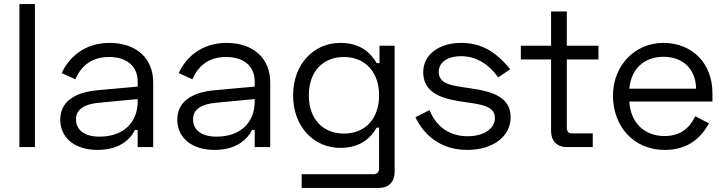

<svg xmlns="http://www.w3.org/2000/svg" viewBox="-20 -720 3551 940"><path d="M151 -700H75V0H151Z M282 -362 349 -332C377 -396 427 -441 514 -441C602 -441 654 -395 654 -321V-296L455 -278C342 -267 275 -220 275 -134C275 -45 347 14 457 14C564 14 618 -37 641 -84H654V0H730V-317C730 -434 648 -510 516 -510C394 -510 317 -439 282 -362ZM352 -136C352 -186 396 -211 465 -217L654 -235V-223C654 -121 585 -51 467 -51C396 -51 352 -82 352 -136Z M855 -362 922 -332C950 -396 1000 -441 1087 -441C1175 -441 1227 -395 1227 -321V-296L1028 -278C915 -267 848 -220 848 -134C848 -45 920 14 1030 14C1137 14 1191 -37 1214 -84H1227V0H1303V-317C1303 -434 1221 -510 1089 -510C967 -510 890 -439 855 -362ZM925 -136C925 -186 969 -211 1038 -217L1227 -235V-223C1227 -121 1158 -51 1040 -51C969 -51 925 -82 925 -136Z M1838 -496V-411H1824C1796 -459 1747 -510 1646 -510C1516 -510 1415 -406 1415 -253C1415 -100 1516 4 1646 4C1747 4 1796 -47 1824 -95H1836V103C1836 123 1826 133 1808 133H1457V200H1837C1882 200 1912 170 1912 123V-496ZM1664 -66C1563 -66 1492 -135 1492 -253C1492 -372 1563 -441 1664 -441C1767 -441 1836 -368 1836 -253C1836 -138 1767 -66 1664 -66Z M2052 -367C2052 -275 2125 -240 2232 -224L2278 -217C2342 -208 2403 -197 2403 -143C2403 -90 2349 -53 2269 -53C2181 -53 2115 -100 2083 -181L2014 -146C2050 -69 2129 14 2267 14C2394 14 2480 -52 2480 -146C2480 -240 2400 -271 2287 -287L2241 -294C2181 -303 2128 -314 2128 -368C2128 -417 2174 -445 2237 -445C2303 -445 2367 -414 2419 -341L2478 -381C2404 -471 2334 -510 2236 -510C2136 -510 2052 -457 2052 -367Z M2530 -496V-429H2678V-77C2678 -30 2708 0 2753 0H2882V-67H2781C2763 -67 2755 -76 2755 -96V-429H2910V-496H2755V-664H2678V-496Z M2981 -252C2981 -102 3082 14 3234 14C3356 14 3416 -53 3451 -116L3384 -151C3357 -95 3313 -54 3233 -54C3135 -54 3067 -119 3061 -223H3468V-264C3468 -411 3368 -510 3228 -510C3087 -510 2981 -398 2981 -252ZM3061 -286C3070 -385 3136 -442 3228 -442C3321 -442 3386 -385 3388 -286Z"/></svg>

Font: Space Text
Style: Regular
Weight: 400
Designer: Florian Karsten (Space Text), Colophon Foundry (Space Mono)
Foundry: Florian Karsten
Version: Version 1.003;PS 001.003;hotconv 1.0.88;makeotf.lib2.5.64775